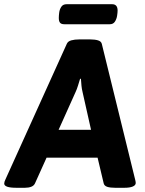

<svg xmlns="http://www.w3.org/2000/svg" viewBox="-57 -889 690 911"><path d="M371 -702Q393 -702 408 -697.5Q423 -693 426 -681L584 -38Q585 -36 586 -29.5Q587 -23 587 -21Q587 -10 573 -4Q559 2 533 2H489Q466 2 452 -2.5Q438 -7 435 -19L406 -141H164L109 -19Q104 -8 91.5 -3Q79 2 61 2H21Q-37 2 -37 -18Q-37 -26 -31 -38L260 -681Q265 -693 281 -697.5Q297 -702 319 -702ZM327 -515H323Q318 -499 313 -482.5Q308 -466 301 -451L221 -273H375L335 -451Q331 -467 329.5 -483Q328 -499 327 -515ZM475 -869Q488 -869 494.5 -861.5Q501 -854 501 -839Q501 -829 498.5 -813.5Q496 -798 488 -786Q480 -774 464 -774H248Q234 -774 228 -781Q222 -788 222 -804Q222 -815 224 -830Q226 -845 234 -857Q242 -869 259 -869Z"/></svg>

Font: Asap VF Beta
Style: Italic
Weight: 400
Italic angle: -6°
Designer: Pablo Cosgaya
Foundry: Pablo Cosgaya
Version: Version 1.007